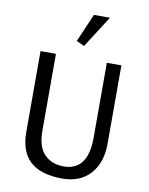

<svg xmlns="http://www.w3.org/2000/svg" viewBox="-100 -1005 840 1085"><g transform="rotate(10 320.0 -462.0)"><path d="M332.5 8.8Q87.9 8.8 87.9 -213.9V-679.2H176.3V-237.3Q176.3 -146 218.3 -103Q260.3 -60.1 329.1 -60.1Q468.3 -60.1 468.3 -250.5V-679.2H551.8V-229Q551.8 -121.1 494.1 -56.2Q436.5 8.8 332.5 8.8ZM441.4 -933.1 324.7 -750 279.8 -771.5 349.6 -933.1Z"/></g></svg>

Font: Molengo
Style: Regular
Weight: 400
Designer: moyogo
Foundry: moyogo
Version: Version 0.11; ttfautohint (v0.8) -G 32 -r 16 -x